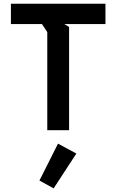

<svg xmlns="http://www.w3.org/2000/svg" viewBox="-20 -716 640 1056"><path d="M40 -695.5V-583.5H211L240 -539.5V0H360V-567.5L334 -583.5H560V-695.5ZM197 277 275 320 400 128.5 299 74Z"/></svg>

Font: Kode
Style: Regular
Weight: 400
Monospace: yes
Designer: Isa Ozler
Foundry: Kadena LLC
Version: Version 1.000;gftools[0.9.28]